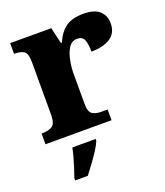

<svg xmlns="http://www.w3.org/2000/svg" viewBox="-141 -644 826 961"><g transform="rotate(-20 272.0 -164.0)"><path d="M15 0V-57H19Q52 -57 72 -69.5Q92 -82 92 -129V-411Q92 -455 75 -467Q58 -479 25 -479H22V-536H241L261 -450H266Q289 -502 323 -525.5Q357 -549 417 -549Q475 -549 502 -523.5Q529 -498 529 -458Q529 -406 491 -381.5Q453 -357 390 -357Q390 -398 381 -420Q372 -442 344 -442Q315 -442 298.5 -416Q282 -390 275 -353Q268 -316 268 -285V-124Q268 -80 286 -68.5Q304 -57 333 -57H367V0ZM93 208Q100 189 108.5 162.5Q117 136 124.5 109Q132 82 136 61H260V71Q251 92 234 118.5Q217 145 197 172Q177 199 160 221H93Z"/></g></svg>

Font: Noto Serif Tamil ExtraBold
Style: Regular
Weight: 800
Designer: Indian Type Foundry, Tom Grace, and the Monotype Design Team
Foundry: Monotype Imaging Inc.
Version: Version 2.004; ttfautohint (v1.8.4.7-5d5b)